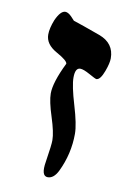

<svg xmlns="http://www.w3.org/2000/svg" viewBox="-73 -640 471 693"><g transform="rotate(10 163.0 -293.5)"><path d="M180.2 -364.3Q180.2 -334 200.4 -266.6Q220.7 -199.2 220.7 -165Q220.7 -91.3 188 -23.9Q172.9 6.3 150.9 6.3Q125.5 6.3 134.8 -48.3Q145 -113.3 144.5 -128.4Q144.5 -156.2 127 -210.7Q109.4 -265.1 109.4 -293.5Q109.4 -334 146 -408.7Q146 -419.9 104.7 -442.9Q63.5 -465.8 63.5 -501.5Q63.5 -524.4 76.2 -556.2Q92.8 -592.8 110.4 -592.8Q120.6 -592.8 133.3 -580.1L146 -566.4Q173.8 -557.6 245.1 -531.7Q300.8 -511.2 300.8 -455.6Q300.8 -438 289.6 -407.7Q276.9 -373.5 262.7 -373Q258.8 -373 234.9 -386.5Q210.9 -399.9 199.2 -399.9Q180.2 -399.9 180.2 -364.3Z"/></g></svg>

Font: Accordance
Style: Bold-Italic
Weight: 700
Italic angle: -11°
Version: Version 1.2 (build January 31, 2020) Miklal Software Solutio